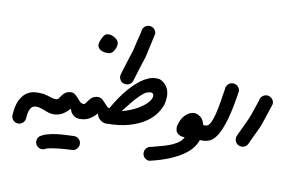

<svg xmlns="http://www.w3.org/2000/svg" viewBox="-74 -644 1426 954"><g transform="rotate(10 639.0 -167.0)"><path d="M215.3 0Q195.8 0 176.8 -7.8Q157.7 -15.6 141.6 -20Q132.3 -22.5 124.5 -22.5Q118.7 -22.5 109.9 -19.8Q101.1 -17.1 93.5 -2.9Q85.9 11.2 84 40.5Q84 55.2 73.7 65.4Q63.5 75.7 49.3 75.7Q34.7 75.7 24.4 65.4Q14.2 55.2 14.2 40.5Q17.1 -7.8 30.3 -35.4Q43.5 -63 63 -76.4Q82.5 -89.8 106 -91.8Q114.3 -92.3 122.6 -92.3Q137.2 -92.3 151.9 -90.3Q160.6 -88.9 168.2 -86.4Q175.8 -84 183.1 -81.5Q190.4 -79.1 198.2 -77.4Q206.1 -75.7 215.3 -75.7Z M334 158.7Q322.8 159.2 305.9 160.2Q289.1 161.1 271.5 163.1Q253.9 165 237.1 167.7Q220.2 170.4 209 173.8Q200.2 180.7 189.5 180.7Q188.5 180.7 181.4 180.4Q174.3 180.2 164.6 171.9Q153.8 162.1 153.3 147.5V146Q153.3 132.8 162.6 122.1Q178.2 110.4 200.2 104Q222.2 97.7 245.8 94.7Q269.5 91.8 292.5 90.8Q315.4 89.8 334 88.9Q348.6 88.9 358.9 99.1Q369.1 109.4 369.1 123.5Q369.1 138.2 358.9 148.4Q348.6 158.7 334 158.7ZM350.1 0.5Q332.5 0.5 322 -5.4Q311.5 -11.2 305.7 -18.8Q299.8 -26.4 297.6 -33.4Q295.4 -40.5 294.9 -42.5Q283.2 -29.3 272.5 -21Q261.7 -12.7 251.7 -8.1Q241.7 -3.4 231.7 -1.7Q221.7 0 211.4 0V-75.7Q221.7 -75.7 225.8 -81.8Q230 -87.9 235.4 -95.2Q248 -113.3 261.2 -118.7Q272 -123 280.8 -123H284.2Q295.9 -122.1 304.2 -114.7Q312.5 -107.4 319.8 -98.9Q327.1 -90.3 334.2 -83.5Q341.3 -76.7 350.1 -76.7Z M461.4 -372.1Q449.7 -346.2 427.7 -346.2Q384.8 -346.2 375.5 -372.1Q374.5 -374.5 374.5 -378.4Q374.5 -392.1 383.8 -411.4Q393.1 -430.7 402.3 -436Q407.7 -438.5 415.5 -438.5Q438 -438.5 457.5 -420.9Q467.8 -411.6 467.8 -397Q467.8 -385.7 461.4 -372.1ZM486.3 0.5Q468.8 0.5 458.3 -5.4Q447.8 -11.2 441.9 -18.8Q436 -26.4 433.8 -33.4Q431.6 -40.5 431.2 -42.5Q419.4 -29.3 408.7 -21Q397.9 -12.7 387.9 -8.1Q377.9 -3.4 367.9 -1.7Q357.9 0 347.7 0V-75.7Q357.9 -75.7 362.1 -81.8Q366.2 -87.9 371.6 -95.2Q384.3 -113.3 397.5 -118.7Q408.2 -123 417 -123H420.4Q432.1 -122.1 440.4 -114.7Q448.7 -107.4 456.1 -98.9Q463.4 -90.3 470.5 -83.5Q477.5 -76.7 486.3 -76.7Z M544.9 -73.7Q592.8 -87.4 622.8 -105Q652.8 -122.6 668.2 -139.4Q683.6 -156.2 686 -169.9Q686.5 -172.4 686.5 -174.8Q686.5 -184.1 680.2 -188.5Q676.3 -190.9 670.9 -190.9Q664.6 -190.9 652.1 -186.5Q639.6 -182.1 617.7 -160.6Q598.6 -142.1 580.3 -118.9Q562 -95.7 544.9 -73.7ZM481 -75.7Q521 -145.5 558.1 -186.5Q595.2 -227.5 627.4 -246.6Q658.2 -264.6 683.1 -264.6Q684.1 -264.6 696.8 -264.2Q709.5 -263.7 726.3 -249.8Q743.2 -235.8 750.5 -212.4Q754.4 -198.2 754.4 -183.1Q754.4 -172.4 751 -152.6Q747.6 -132.8 729.7 -104.2Q711.9 -75.7 679.2 -52.5Q646.5 -29.3 597.4 -14.6Q548.3 0 481 0ZM642.6 -481Q634.3 -443.8 629.4 -421.6Q624.5 -399.4 621.6 -386.5Q618.7 -373.5 617.4 -367.4Q616.2 -361.3 614.7 -356.4Q613.3 -351.6 611.3 -345.7Q609.4 -339.8 605.2 -327.1Q601.1 -314.5 594.2 -292.5Q587.4 -270.5 576.2 -233.9Q572.3 -219.7 559.6 -213.4Q551.3 -209 543 -209Q538.1 -209 532.7 -210.4Q518.6 -214.4 512.2 -227.1Q507.8 -235.4 507.8 -243.7Q507.8 -248.5 509.3 -253.9Q520 -289.1 526.6 -310.3Q533.2 -331.5 537.1 -343.8Q541 -356 543 -361.6Q544.9 -367.2 546.1 -371.3Q547.4 -375.5 548.8 -380.4Q550.3 -385.3 552.7 -396.2Q555.2 -407.2 559.8 -426.8Q564.5 -446.3 572.8 -479V-480.5Q572.8 -494.1 582.8 -504.4Q592.8 -514.6 606.9 -515.1Q621.6 -515.1 632.1 -505.1Q642.6 -495.1 642.6 -481Z M972.7 0H952.6Q946.8 19 931.6 39.3Q916.5 59.6 889.2 78.6Q861.8 97.7 821 114.7Q780.3 131.8 723.1 145Q709 145 698.7 134.8Q688.5 124.5 688.5 109.9Q688.5 95.7 698.7 85.4Q709 75.2 723.1 75.2Q737.8 70.3 760 64.9Q782.2 59.6 804.9 51.5Q827.6 43.5 847.2 31Q866.7 18.6 876 -0.5Q860.4 -0.5 850.3 -5.1Q840.3 -9.8 835 -17.3Q829.6 -24.9 829.1 -34.7Q828.6 -37.6 828.6 -40.5Q828.6 -47.4 830.6 -54.7Q838.4 -85.9 856 -104.2Q873.5 -122.6 893.6 -126.5Q897.9 -127.4 901.9 -127.4Q917 -127.4 932.9 -116.5Q948.7 -105.5 956.5 -76.2H972.7Z M1101.6 -271.5Q1088.4 -182.6 1073 -128.9Q1057.6 -75.2 1040.5 -46.6Q1023.4 -18.1 1005.4 -9Q987.3 0 969.2 0V-76.2Q981.9 -76.2 991.5 -94.5Q1001 -112.8 1008.3 -141.4Q1015.6 -169.9 1021 -204.3Q1026.4 -238.8 1031.7 -271.5Q1031.7 -285.6 1042 -295.9Q1052.2 -306.2 1066.4 -306.2Q1081.1 -306.2 1091.3 -295.9Q1101.6 -285.6 1101.6 -271.5Z M1277.8 -237.3Q1268.6 -210 1262.7 -191.7Q1256.8 -173.3 1252.9 -161.4Q1249 -149.4 1246.3 -141.6Q1243.7 -133.8 1241 -127Q1238.3 -120.1 1235.1 -112.5Q1231.9 -105 1226.3 -93.5Q1220.7 -82 1212.6 -64.7Q1204.6 -47.4 1192.4 -21Q1184.6 -8.3 1170.9 -4.9Q1166.5 -3.9 1162.1 -3.9Q1153.3 -3.9 1144.5 -8.8Q1131.8 -16.6 1128.4 -30.3Q1127 -35.2 1127 -39.6Q1127 -48.3 1131.8 -56.6Q1146.5 -88.4 1154.8 -106Q1163.1 -123.5 1168 -134Q1172.9 -144.5 1175.8 -151.4Q1178.7 -158.2 1182.4 -168.7Q1186 -179.2 1191.9 -196.5Q1197.8 -213.9 1208.5 -245.1Q1210 -259.8 1221.7 -269Q1231.4 -276.4 1243.2 -276.4H1247.1Q1261.2 -274.4 1270.5 -263.2Q1278.3 -253.9 1278.3 -242.2Q1278.3 -239.7 1277.8 -237.3Z"/></g></svg>

Font: DimaLatifi
Style: regular
Weight: 400
Designer: R.Balvardi
Foundry: Dima Software Group
Version: Version 1.00;January 29, 2019;FontCreator 11.5.0.2427 64-bit